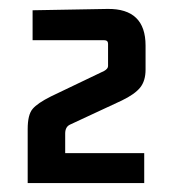

<svg xmlns="http://www.w3.org/2000/svg" viewBox="-20 -659 382 430"><path d="M42 -370Q42 -402 53 -415Q64 -428 94 -443L213 -500Q222 -505 222 -511V-561Q222 -569 213 -569H53V-636L221 -639Q306 -640 306 -557V-503Q306 -478 294 -463Q282 -448 253 -434L137 -380Q126 -375 126 -360V-316H303V-249H42Z"/></svg>

Font: Gemunu Libre SemiBold
Style: Regular
Weight: 600
Designer: Puspanada Ekanayake, Sola Matas, Pathum Egodawatta, Kosala Senevirathne
Foundry: mooniak
Version: Version 1.100